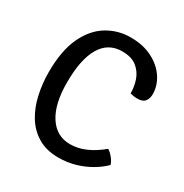

<svg xmlns="http://www.w3.org/2000/svg" viewBox="-164 -827 931 970"><g transform="rotate(30 301.5 -341.5)"><path d="M463 -450.5Q463.5 -488 450.8 -525.8Q438 -563.5 407 -588.5Q376 -613.5 321 -613.5Q240 -613.5 198.5 -543.2Q157 -473 157 -338Q157 -212.5 201.8 -143.8Q246.5 -75 325.5 -75Q371.5 -75 416.2 -94.8Q461 -114.5 505 -151.5Q521.5 -141 536.2 -122.8Q551 -104.5 556 -86.5Q528.5 -59 490.2 -36.5Q452 -14 406 -0.5Q360 13 309 13Q238 13 188.8 -16.5Q139.5 -46 109 -96Q78.5 -146 64.8 -208.8Q51 -271.5 51 -338.5Q51 -462.5 88.2 -541.8Q125.5 -621 187.5 -658.5Q249.5 -696 322.5 -696Q396.5 -696 450.2 -668.2Q504 -640.5 533 -596.2Q562 -552 562 -502.5Q562 -477 549.2 -460.8Q536.5 -444.5 505.5 -444.5Q493.5 -444.5 484.2 -446Q475 -447.5 463 -450.5Z"/></g></svg>

Font: Signika Negative
Style: Regular
Weight: 400
Designer: Anna Giedry
Foundry: Anna Giedry
Version: Version 2.001